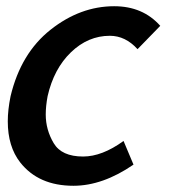

<svg xmlns="http://www.w3.org/2000/svg" viewBox="-20 -584 557 617"><path d="M216 13Q104 13 45 -62Q5 -113 5 -194Q5 -231 14 -275Q47 -413 142.5 -488.5Q238 -564 347 -564Q439 -564 495 -501L422 -426Q383 -469 333 -469Q263 -469 208 -416Q153 -363 133 -275Q127 -243 127 -216Q127 -167 152.5 -124Q178 -81 247 -81Q308 -81 377 -131L409 -55Q310 13 216 13Z"/></svg>

Font: l_WÎeÑOS 500W
Style: Regular
Weight: 500
Designer: R?O
Version: Version 2.00 June 21, 2023